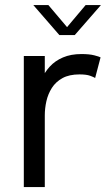

<svg xmlns="http://www.w3.org/2000/svg" viewBox="-20 -758 442 778"><path d="M76.5 0V-531H161.5V-368L133.5 -378Q136.5 -407.5 148.5 -436.2Q160.5 -465 181.8 -488.2Q203 -511.5 235 -525.2Q267 -539 310 -539Q342 -539 362.2 -533.8Q382.5 -528.5 387.5 -525.5L365.5 -442Q360.5 -445.5 345.2 -451Q330 -456.5 302 -456.5Q260.5 -456.5 233.2 -441.5Q206 -426.5 190.2 -401.8Q174.5 -377 168 -348Q161.5 -319 161.5 -290.5V0ZM115 -737.5H176L264.5 -633H239L327 -737.5H389L283 -616H220.5Z"/></svg>

Font: Epilogue
Style: Regular
Weight: 400
Designer: Tyler Finck
Foundry: Etcetera Type Co
Version: Version 2.112